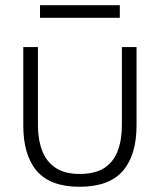

<svg xmlns="http://www.w3.org/2000/svg" viewBox="-20 -707 611 734"><path d="M284 7Q173 7 121 -53Q69 -113 69 -228V-527H125V-229Q125 -174 141 -131.5Q157 -89 192.5 -65.5Q228 -42 284 -42Q344 -42 379 -65Q414 -88 430 -130Q446 -172 446 -229V-527H502V-228Q502 -114 449.5 -53.5Q397 7 284 7ZM133 -639V-687H438V-639Z"/></svg>

Font: Onest ExtraLight
Style: Regular
Weight: 250
Designer: Dmitri Voloshin, Andrey Kudryavtsev
Foundry: Dmitri Voloshin, Andrey Kudryavtsev
Version: Version 1.000;gftools[0.9.33]